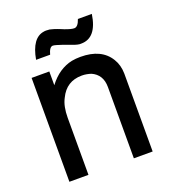

<svg xmlns="http://www.w3.org/2000/svg" viewBox="-130 -810 817 910"><g transform="rotate(-20 278.0 -355.5)"><path d="M64.5 -523.9H153.8V-454.6Q179.2 -488.3 209 -508.1Q238.8 -527.8 271.5 -534.7Q292.5 -538.6 315.9 -538.6Q421.4 -538.6 463.9 -468.3Q483.9 -436 484.4 -392.6V0H389.6V-359.9Q389.6 -391.1 376.5 -412.6Q363.3 -434.1 337.9 -445.3Q327.6 -448.7 315.9 -450.9Q304.2 -453.1 291.5 -453.1Q213.9 -453.1 180.2 -382.3Q169.9 -363.3 165.3 -339.6Q160.6 -315.9 160.6 -288.1V0H64.5ZM436.5 -711.4Q419.4 -596.2 341.3 -596.2H333Q328.1 -596.7 323 -597.9Q317.9 -599.1 311.5 -601.1L256.3 -621.1Q240.7 -626.5 228.5 -629.9Q216.3 -633.3 210.9 -633.3Q194.3 -633.3 184.6 -597.2H113.8Q132.3 -701.7 194.3 -710.4Q196.8 -710.9 199.5 -711.2Q202.1 -711.4 206.1 -711.4L223.1 -710.4Q229 -709.5 242.4 -705.3Q255.9 -701.2 276.4 -692.9L288.1 -688Q303.7 -682.1 315.4 -679Q327.1 -675.8 335.4 -675.8Q354.5 -675.8 366.2 -711.4Z"/></g></svg>

Font: SolaimanLipi
Style: Bold
Weight: 700
Designer: Solaiman Karim
Foundry: Al Mamun Sumon
Version: Version 2.000